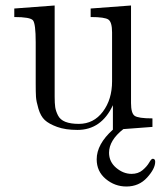

<svg xmlns="http://www.w3.org/2000/svg" viewBox="-20 -462 595 699"><path d="M32 -400V-431L179 -442V-110Q179 -86 181 -72Q183 -58 191 -42Q199 -26 218 -18.5Q237 -11 267 -11Q321 -11 354.5 -55.5Q388 -100 388 -166V-344Q388 -381 375 -390.5Q362 -400 310 -400V-431L457 -442V-87Q457 -50 470 -40.5Q483 -31 535 -31V0L429 8Q377 49 377 94Q377 127 403 149Q429 171 459 171Q483 171 499 157.5Q515 144 523 130Q531 116 536 116Q545 116 545 127Q545 152 515.5 184.5Q486 217 440 217Q398 217 365 189.5Q332 162 332 118Q332 63 391 10V-79Q349 11 262 11Q218 11 188 0Q158 -11 143 -25Q128 -39 120 -66Q112 -93 111 -109.5Q110 -126 110 -158V-308Q110 -376 100 -388Q90 -400 32 -400Z"/></svg>

Font: CMU Serif
Style: Roman
Weight: 500
Version: Version 0.7.0